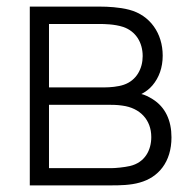

<svg xmlns="http://www.w3.org/2000/svg" viewBox="-20 -560 568 580"><path d="M70 0H316.5C341.5 0 374.5 -0.5 402 -8.5C458.5 -24 498 -70.5 498 -145C498 -196 479.5 -236.5 441 -260.5C429 -268 416.5 -274 407 -276C418 -281.5 431 -290.5 440.5 -302C460.5 -325.5 471.5 -356 471.5 -392C471.5 -459 433.5 -514 370.5 -530.5C340.5 -538.5 303 -540 284.5 -540H70ZM128 -52V-243.5H301.5C315.5 -243.5 334 -243.5 349.5 -241C403 -234 437 -198 437 -146C437 -106 417.5 -69 372.5 -58.5C355 -54.5 329 -52 315 -52ZM128 -296V-487.5H283.5C291 -487.5 325.5 -487.5 352.5 -478.5C390 -465.5 411 -432 411 -390.5C411 -353 392.5 -317 354 -304C337 -298 312 -296 296 -296Z"/></svg>

Font: Eudonet Light
Style: Regular
Weight: 300
Designer: Mikhail Sharanda
Foundry: Mikhail Sharanda
Version: Version 4.503;Glyphs 3.1.2 (3151)